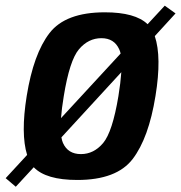

<svg xmlns="http://www.w3.org/2000/svg" viewBox="-74 -646 654 694"><path d="M-53.5 -2 24 -86Q0.5 -162 22.5 -299Q47 -451.5 105 -526.5Q163 -601.5 305 -601.5Q415 -601.5 459.5 -558.5L521.5 -625.5L560.5 -597.5L485.5 -515.5Q511 -440 488 -299Q463.5 -147 405.5 -71.2Q347.5 4.5 205.5 4.5Q92 4.5 48 -41.5L-17 29ZM218.5 -89Q265 -89 298.8 -129Q332.5 -169 354 -298.5Q362 -348 364.5 -385L148 -149.5Q150 -137.5 153.5 -129.5Q171.5 -89 218.5 -89ZM146.5 -219 362 -452.5Q360 -461.5 357 -467.5Q339 -508 292.5 -508Q245.5 -508 211.5 -468Q177.5 -428 156.5 -298.5Q149 -253.5 146.5 -219Z"/></svg>

Font: Anybody SemiBold
Style: Italic
Weight: 600
Italic angle: -10°
Designer: Tyler Finck
Foundry: Etcetera Type Company
Version: Version 1.010; ttfautohint (v1.8.3) -l 8 -r 50 -G 200 -x 14 